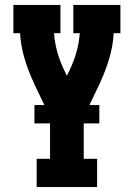

<svg xmlns="http://www.w3.org/2000/svg" viewBox="-20 -755 540 775"><path d="M128 0V-114H182V-283L115 -423V-424Q93 -471 78.5 -520.5Q64 -570 61 -621H34V-735H224V-621H198Q201 -582 211.5 -544.5Q222 -507 239 -472L250 -449L261 -472Q278 -507 288.5 -544.5Q299 -582 302 -621H276V-735H466V-621H439Q436 -570 421.5 -520.5Q407 -471 385 -424V-423L318 -283V-114H372V0ZM119 -257V-331H381V-257Z"/></svg>

Font: Iosevka Curly Slab Heavy
Style: Regular
Weight: 900
Monospace: yes
Designer: Belleve Invis
Foundry: Belleve Invis
Version: Version 22.1.2; ttfautohint (v1.8.4)